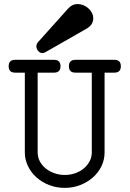

<svg xmlns="http://www.w3.org/2000/svg" viewBox="-20 -914 642 951"><path d="M166.5 -554.2V-158.7Q166.5 -135.3 177.2 -115Q188 -94.7 206.3 -79.8Q224.6 -64.9 249 -56.2Q273.4 -47.4 300.8 -47.4Q327.6 -47.4 352.1 -55.9Q376.5 -64.5 394.8 -79.6Q413.1 -94.7 423.8 -115Q434.6 -135.3 434.6 -158.7V-554.2H353.5Q321.3 -554.2 321.3 -585.9Q321.3 -617.7 353.5 -617.7H546.4Q578.6 -617.7 578.6 -585.9Q578.6 -554.2 546.4 -554.2H498V-158.7Q498 -122.6 482.4 -90.6Q466.8 -58.6 439.9 -34.9Q413.1 -11.2 377.2 2.7Q341.3 16.6 300.8 16.6Q259.3 16.6 223.1 2.4Q187 -11.7 160.4 -35.6Q133.8 -59.6 118.4 -91.6Q103 -123.5 103 -158.7V-554.2H54.7Q22.9 -554.2 22.9 -585.9Q22.9 -617.7 54.7 -617.7H247.6Q279.8 -617.7 279.8 -585.9Q279.8 -554.2 247.6 -554.2ZM169.4 -706.5 316.9 -871.1Q337.4 -894 364.7 -894Q378.9 -894 392.6 -888.4Q406.2 -882.8 417.2 -873.3Q428.2 -863.8 435.1 -850.6Q441.9 -837.4 441.9 -822.8Q441.9 -791 408.7 -772L208 -657.2Q202.6 -654.3 198.2 -652.6Q193.8 -650.9 189.5 -650.9Q185.1 -650.9 179.9 -653.3Q174.8 -655.8 170.4 -660.2Q166 -664.6 163.1 -670.9Q160.2 -677.2 160.2 -684.6Q160.2 -696.8 169.4 -706.5Z"/></svg>

Font: Erica Type
Style: Regular
Weight: 400
Designer: Peter Wiegel
Foundry: Peter Wiegel
Version: Version 1.000 2010 initial release